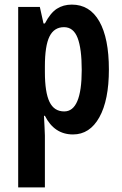

<svg xmlns="http://www.w3.org/2000/svg" viewBox="-20 -574 531 834"><path d="M292 -554Q370 -554 411.5 -481Q453 -408 453 -272Q453 -139 411.5 -64.5Q370 10 297 10Q216 10 175 -71H171Q172 -43 173.5 -21.5Q175 0 175 15V240H59V-544H153L169 -472H175Q199 -518 227 -536Q255 -554 292 -554ZM258 -456Q215 -456 195 -415.5Q175 -375 175 -286V-261Q175 -173 195 -131.5Q215 -90 259 -90Q335 -90 335 -270Q335 -363 317 -409.5Q299 -456 258 -456Z"/></svg>

Font: Noto Sans Bengali ExtraCondensed SemiBold
Style: Regular
Weight: 600
Width: 2
Designer: Joana Ranito - Universal Thirst; Jelle Bosma - Monotype Design Team
Foundry: Universal Thirst ehf.
Version: Version 3.000; ttfautohint (v1.8.4.7-5d5b)